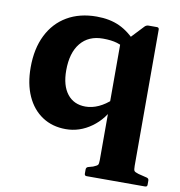

<svg xmlns="http://www.w3.org/2000/svg" viewBox="-80 -584 810 863"><g transform="rotate(10 324.5 -152.5)"><path d="M576.8 69.4H417.9V-402.9L512.2 -503Q515.4 -506.2 519.8 -508Q524.2 -509.8 528.6 -509.8H567.2Q576.8 -509.8 576.8 -499.8ZM445.5 -385.8Q428.4 -400.8 402.3 -408.8Q376.2 -416.7 337.5 -416.7Q272 -416.7 235.6 -372.3Q199.2 -328 199.2 -247.4Q199.2 -178.5 229.1 -140.3Q259 -102.1 312.2 -102.1Q342 -102.1 372.1 -115.9Q402.1 -129.7 429.4 -155.6L440.6 -129.7Q413.8 -64.8 359.7 -25.8Q305.7 13.1 242.6 13.1Q181 13.1 135.2 -17.2Q89.3 -47.5 64.4 -102.8Q39.5 -158.1 39.5 -233.5Q39.5 -318.8 70.4 -380.7Q101.2 -442.6 158.2 -476Q215.2 -509.4 293 -509.4Q353 -509.4 397.9 -488.5Q442.8 -467.7 483.4 -421.6ZM372 205Q362.4 205 362.4 195V176.2Q362.4 166.2 371.8 163.4L393.2 157.4Q410.8 150.3 414.3 145.4Q417.9 140.5 417.9 123.6V25H576.8V121.7Q576.8 139.9 580.3 144.8Q583.8 149.7 600.1 154.6L639.8 164.4Q648.8 167.2 648.8 176.6V195.4Q648.8 205 638.8 205Z"/></g></svg>

Font: Hahmlet
Style: Regular
Weight: 400
Designer: Minjoo Ham & Mark Frömberg
Foundry: hypertype
Version: Version 1.002